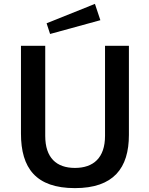

<svg xmlns="http://www.w3.org/2000/svg" viewBox="-20 -959 765 989"><path d="M469 -939 220 -839 238 -784 497 -855ZM644 -264V-723H521V-259C521 -146 461 -94 366 -94C271 -94 213 -146 213 -259V-723H88V-271C88 -93 165 10 366 10C565 10 644 -93 644 -264Z"/></svg>

Font: United Sans SemiBold
Style: Regular
Weight: 600
Designer: Pablo Impallari, Rodrigo Fuenzalida (Modified by Dan O. Williams)
Version: Version 1.000;PS 001.000;hotconv 1.0.88;makeotf.lib2.5.64775